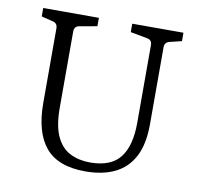

<svg xmlns="http://www.w3.org/2000/svg" viewBox="-69 -640 749 720"><g transform="rotate(10 306.0 -280.0)"><path d="M573 -568V-536L528 -525Q509 -521 509 -501V-208Q509 -133 484.5 -85.5Q460 -38 413.5 -15Q367 8 300 8Q196 8 148.5 -49Q101 -106 101 -218V-501Q101 -521 83 -525L39 -536V-568H251V-536L184 -524Q165 -521 165 -500V-211Q165 -141 184 -101Q203 -61 236.5 -44.5Q270 -28 312 -28Q391 -28 426 -72.5Q461 -117 461 -205V-501Q461 -521 442 -524L378 -536V-568Z"/></g></svg>

Font: Yrsa Light
Style: Regular
Weight: 300
Designer: Anna Giedrys (Yrsa+Rasa design), David Brezina (Yrsa art-direction, Rasa art-direction, design)
Foundry: Rosetta Type Foundry
Version: Version 2.004